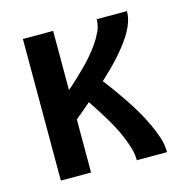

<svg xmlns="http://www.w3.org/2000/svg" viewBox="-83 -600 667 681"><g transform="rotate(-15 250.0 -260.0)"><path d="M59 0V-520H170V-303Q188 -318 204.5 -333.5Q221 -349 237.5 -365.5Q254 -382 269 -399.5Q284 -417 297 -435.5Q310 -454 320 -475.5Q330 -497 330 -520H441Q441 -498 433 -476.5Q425 -455 413 -436Q401 -417 387 -399.5Q373 -382 358 -365.5Q343 -349 327 -333.5Q311 -318 294 -302Q312 -279 328.5 -256Q345 -233 361 -209Q377 -185 391.5 -160Q406 -135 418 -109.5Q430 -84 439.5 -56.5Q449 -29 449 0H338Q338 -23 331.5 -44.5Q325 -66 316.5 -87Q308 -108 297.5 -128Q287 -148 275.5 -167Q264 -186 252 -205Q240 -224 227 -243Q213 -231 199 -219Q185 -207 170 -195V0Z"/></g></svg>

Font: Iosevka Curly
Style: Bold
Weight: 700
Monospace: yes
Designer: Belleve Invis
Foundry: Belleve Invis
Version: Version 22.1.2; ttfautohint (v1.8.4)